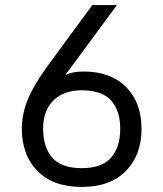

<svg xmlns="http://www.w3.org/2000/svg" viewBox="-20 -727 643 757"><path d="M66 -224Q67 -260 76.5 -296.5Q86 -333 109 -375.5Q132 -418 172 -473L344 -707H441L205 -387L196 -414Q215 -422 242.5 -433.5Q270 -445 310 -445Q416 -445 477 -384Q538 -323 538 -219Q538 -116 476.5 -53Q415 10 302 10Q188 10 126.5 -54Q65 -118 66 -224ZM150 -219Q150 -147 186 -105.5Q222 -64 302 -64Q382 -64 418 -105.5Q454 -147 454 -219Q454 -291 418 -331Q382 -371 302 -371Q231 -371 190.5 -331Q150 -291 150 -219Z"/></svg>

Font: 42dot Sans
Style: Regular
Weight: 400
Designer: 42dot
Version: Version 1.000